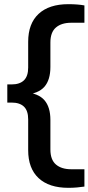

<svg xmlns="http://www.w3.org/2000/svg" viewBox="-20 -770 424 920"><path d="M307.5 130Q215 130 165 83.5Q115 37 115 -50.5V-198Q115 -239.5 94.8 -259Q74.5 -278.5 35.5 -278.5H15V-365.5H35.5Q74.5 -365.5 94.8 -385.2Q115 -405 115 -446V-569.5Q115 -657 165 -703.5Q215 -750 307.5 -750Q329.5 -750 349.2 -748.5Q369 -747 384.5 -744V-661H321.5Q274.5 -661 248 -638.2Q221.5 -615.5 221.5 -566.5V-449.5Q221.5 -387 192.8 -354.2Q164 -321.5 99.5 -315.5V-328.5Q164 -323 192.8 -290Q221.5 -257 221.5 -195V-53.5Q221.5 -4.5 248 18.2Q274.5 41 321.5 41H384.5V124Q369 126.5 349.2 128.2Q329.5 130 307.5 130Z"/></svg>

Font: Encode Sans SC SemiExpanded Medium
Style: Regular
Weight: 500
Width: 6
Designer: Multiple Designers
Foundry: Impallari Type
Version: Version 3.002